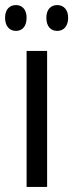

<svg xmlns="http://www.w3.org/2000/svg" viewBox="-40 -738 289 758"><path d="M-20 -668C-20 -633 -1 -616 23 -616C47 -616 65 -633 65 -668C65 -701 47 -718 23 -718C-1 -718 -20 -702 -20 -668ZM143 -668C143 -633 161 -616 186 -616C210 -616 229 -633 229 -668C229 -701 210 -718 186 -718C162 -718 143 -702 143 -668ZM146 0V-537H65V0Z"/></svg>

Font: Noto Sans Thai Looped ExtraCondensed
Style: Regular
Weight: 400
Width: 2
Designer: Sasikarn Vongin, Ben Mitchell
Foundry: The Fontpad Ltd
Version: Version 1.001